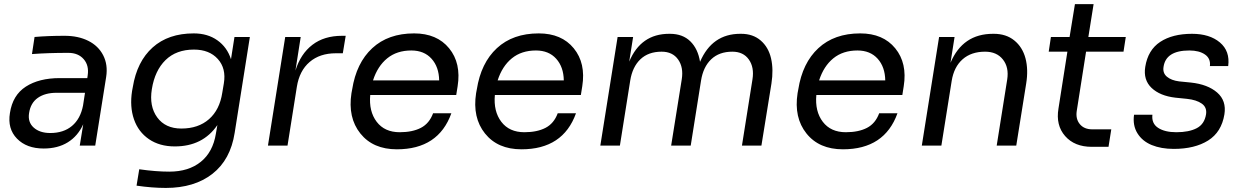

<svg xmlns="http://www.w3.org/2000/svg" viewBox="-20 -716 6105 944"><path d="M194.8 14.2Q110.8 14.2 63.5 -34.4Q16.1 -83 28.8 -160.2Q42 -248 106.9 -290Q171.9 -332 273.9 -332H409.2L411.1 -345.2Q418.5 -394 391.6 -425Q364.7 -456.1 315.9 -456.1Q216.3 -456.1 137.2 -450.2L149.9 -534.2Q216.3 -540 297.9 -540Q364.3 -540 413.8 -515.4Q463.4 -490.7 487.3 -444.3Q511.2 -397.9 502 -337.9L448.2 0H372.1L389.2 -105Q362.8 -46.9 313.5 -16.4Q264.2 14.2 194.8 14.2ZM227.1 -62Q292.5 -62 334 -96.9Q375.5 -131.8 388.2 -196.8L397.9 -259.8H257.8Q201.7 -259.8 166 -234.9Q130.4 -210 123 -160.2Q115.7 -115.7 145.5 -88.9Q175.3 -62 227.1 -62Z M795.4 208Q728 208 651.4 196.8L664.6 116.2Q746.1 127.9 812.5 127.9Q907.2 127.9 967 79.8Q1026.9 31.7 1041.5 -59.1L1048.8 -101.1Q977.1 3.9 839.4 3.9Q764.6 3.9 712.4 -31.7Q660.2 -67.4 638.7 -129.4Q617.2 -191.4 629.4 -269L632.8 -287.1Q653.3 -413.6 730.5 -482.7Q807.6 -551.8 932.6 -551.8Q1001 -551.8 1048.8 -517.8Q1096.7 -483.9 1115.7 -424.8L1132.8 -534.2H1208.5L1133.8 -63Q1113.3 69.3 1024.4 138.7Q935.5 208 795.4 208ZM871.6 -84Q955.1 -84 1007.6 -130.1Q1060.1 -176.3 1072.8 -259.8L1080.6 -306.2Q1092.8 -379.4 1051 -425.8Q1009.3 -472.2 933.6 -472.2Q846.7 -472.2 793.9 -420.7Q741.2 -369.1 726.6 -277.8Q712.9 -193.8 752.9 -138.9Q793 -84 871.6 -84Z M1393.6 0H1297.4L1382.3 -534.2H1458.5L1432.6 -369.1Q1458 -451.2 1515.9 -495.6Q1573.7 -540 1661.6 -540H1679.7L1665.5 -454.1H1631.3Q1552.2 -454.1 1502.2 -411.1Q1452.1 -368.2 1439.5 -289.1Z M1931.2 18.1Q1814 18.1 1751.7 -59.8Q1689.5 -137.7 1708 -257.8L1711.4 -275.9Q1731.9 -406.7 1810.3 -479.2Q1888.7 -551.8 2016.1 -551.8Q2128.4 -551.8 2188.2 -478.5Q2248 -405.3 2230 -292L2223.1 -249H1800.3Q1793 -168.5 1832 -117.2Q1871.1 -65.9 1945.3 -65.9Q2007.8 -65.9 2049.3 -87.4Q2090.8 -108.9 2109.4 -159.2H2199.2Q2135.7 18.1 1931.2 18.1ZM2002.4 -467.8Q1931.2 -467.8 1883.8 -429.2Q1836.4 -390.6 1814 -320.8H2139.2Q2138.2 -386.7 2101.8 -427.2Q2065.4 -467.8 2002.4 -467.8Z M2543.9 18.1Q2426.8 18.1 2364.5 -59.8Q2302.2 -137.7 2320.8 -257.8L2324.2 -275.9Q2344.7 -406.7 2423.1 -479.2Q2501.5 -551.8 2628.9 -551.8Q2741.2 -551.8 2801 -478.5Q2860.8 -405.3 2842.8 -292L2835.9 -249H2413.1Q2405.8 -168.5 2444.8 -117.2Q2483.9 -65.9 2558.1 -65.9Q2620.6 -65.9 2662.1 -87.4Q2703.6 -108.9 2722.2 -159.2H2812Q2748.5 18.1 2543.9 18.1ZM2615.2 -467.8Q2543.9 -467.8 2496.6 -429.2Q2449.2 -390.6 2426.8 -320.8H2752Q2751 -386.7 2714.6 -427.2Q2678.2 -467.8 2615.2 -467.8Z M3027.8 0H2931.6L3016.6 -534.2H3092.8L3073.7 -413.1Q3130.9 -549.8 3270 -549.8H3273.9Q3336.4 -549.8 3374 -512.9Q3411.6 -476.1 3421.9 -412.1Q3481 -549.8 3619.6 -549.8H3624Q3682.1 -549.8 3720.2 -516.8Q3758.3 -483.9 3771 -429Q3783.7 -374 3772.9 -305.2L3723.6 0H3627.9L3679.7 -326.2Q3689 -384.8 3661.9 -423.3Q3634.8 -461.9 3580.6 -461.9Q3516.1 -461.9 3476.8 -424.6Q3437.5 -387.2 3426.8 -319.8L3376 0H3279.8L3332 -326.2Q3341.3 -384.8 3314.2 -423.3Q3287.1 -461.9 3232.9 -461.9Q3168 -461.9 3128.7 -424.6Q3089.4 -387.2 3078.6 -319.8Z M4124.5 18.1Q4007.3 18.1 3945.1 -59.8Q3882.8 -137.7 3901.4 -257.8L3904.8 -275.9Q3925.3 -406.7 4003.7 -479.2Q4082 -551.8 4209.5 -551.8Q4321.8 -551.8 4381.6 -478.5Q4441.4 -405.3 4423.3 -292L4416.5 -249H3993.7Q3986.3 -168.5 4025.4 -117.2Q4064.5 -65.9 4138.7 -65.9Q4201.2 -65.9 4242.7 -87.4Q4284.2 -108.9 4302.7 -159.2H4392.6Q4329.1 18.1 4124.5 18.1ZM4195.8 -467.8Q4124.5 -467.8 4077.1 -429.2Q4029.8 -390.6 4007.3 -320.8H4332.5Q4331.5 -386.7 4295.2 -427.2Q4258.8 -467.8 4195.8 -467.8Z M4608.4 0H4512.2L4597.2 -534.2H4673.3L4653.3 -407.2Q4713.4 -549.8 4862.3 -549.8H4866.2Q4926.8 -549.8 4967 -517.1Q5007.3 -484.4 5022 -429.2Q5036.6 -374 5025.4 -305.2L4976.6 0H4880.4L4932.1 -325.2Q4941.4 -384.8 4911.1 -423.3Q4880.9 -461.9 4823.2 -461.9Q4755.4 -461.9 4712.9 -424.6Q4670.4 -387.2 4659.2 -318.8Z M5430.2 5.9H5348.1Q5263.2 5.9 5216.8 -47.1Q5170.4 -100.1 5184.1 -182.1L5228 -461.9H5136.2L5147 -534.2H5238.8L5265.1 -695.8H5356.9L5331.1 -534.2H5515.1L5503.9 -461.9H5319.8L5273.9 -169.9Q5268.1 -130.9 5289.3 -105.5Q5310.5 -80.1 5350.1 -80.1H5443.8Z M5751 16.1Q5689 16.1 5642.6 -2.9Q5596.2 -22 5572.3 -60.8Q5548.3 -99.6 5555.7 -151.9H5646Q5641.1 -108.9 5674.1 -87.4Q5707 -65.9 5763.7 -65.9Q5825.7 -65.9 5863.8 -85.7Q5901.9 -105.5 5909.7 -153.8Q5915 -188 5888.9 -206.5Q5862.8 -225.1 5815.9 -230L5758.8 -235.8Q5683.1 -244.6 5641.8 -283.9Q5600.6 -323.2 5610.8 -387.2Q5624 -470.2 5684.3 -510Q5744.6 -549.8 5840.8 -549.8Q5927.2 -549.8 5977.8 -507.3Q6028.3 -464.8 6018.6 -391.1H5928.7Q5933.1 -428.2 5904.5 -448Q5876 -467.8 5827.6 -467.8Q5712.4 -467.8 5700.7 -387.2Q5695.8 -356.9 5717.3 -338.9Q5738.8 -320.8 5776.9 -315.9L5835 -310.1Q5918 -301.3 5964.4 -261Q6010.7 -220.7 6000 -153.8Q5985.8 -66.4 5919.9 -25.1Q5854 16.1 5751 16.1Z"/></svg>

Font: Sora Italic
Style: Regular
Weight: 400
Designer: Jonathan Barnbrook, Julián Moncada
Foundry: Barnbrook Fonts
Version: Version 2.000